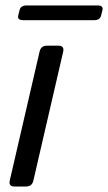

<svg xmlns="http://www.w3.org/2000/svg" viewBox="-20 -679 394 699"><path d="M64.5 -605.5Q42.5 -605.5 46.4 -622.6L51.3 -642.1Q55.2 -659.2 77.1 -659.2H335Q356.9 -659.2 353 -642.1L348.1 -622.6Q344.2 -605.5 322.3 -605.5ZM32.7 0Q10.7 0 15.6 -22L124 -490.7Q128.9 -512.7 150.9 -512.7H192.9Q214.8 -512.7 210 -490.7L101.6 -22Q96.7 0 74.7 0Z"/></svg>

Font: Istok Web
Style: BoldItalic
Weight: 700
Italic angle: -13°
Designer: Andrey V. Panov
Foundry: Andrey V. Panov
Version: Version 1.0.2g